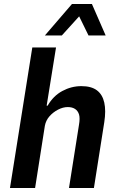

<svg xmlns="http://www.w3.org/2000/svg" viewBox="-20 -943 599 963"><path d="M30 0 142 -705H261L214 -413H219Q247 -462 292.5 -486.5Q338 -511 388 -511Q438 -511 466 -490Q494 -469 503 -428.5Q512 -388 503 -330L451 0H326L376 -316Q382 -350 376.5 -368.5Q371 -387 356.5 -396.5Q342 -406 320 -406Q296 -406 271 -393Q246 -380 228 -359.5Q210 -339 205 -312L156 0ZM205 -765 341 -923H441L510 -765H424L377 -861L290 -765Z"/></svg>

Font: Nunito Sans 7pt Condensed
Style: Bold Italic
Weight: 700
Width: 3
Italic angle: -9°
Designer: Vernon Adams
Foundry: Vernon Adams
Version: Version 3.101;gftools[0.9.27]